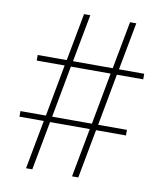

<svg xmlns="http://www.w3.org/2000/svg" viewBox="-81 -780 721 847"><g transform="rotate(10 279.5 -357.0)"><path d="M93 0 134 -219H25V-244H139L182 -476H57V-501H187L227 -714H255L215 -501H393L433 -714H461L421 -501H534V-476H416L373 -244H502V-219H368L327 0H299L340 -219H162L121 0ZM167 -244H345L388 -476H210Z"/></g></svg>

Font: Noto Serif Khmer Thin
Style: Regular
Weight: 250
Version: Version 2.003